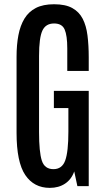

<svg xmlns="http://www.w3.org/2000/svg" viewBox="-20 -889 505 917"><path d="M217.8 8.3Q142.1 8.3 100.6 -53.2Q59.1 -114.7 59.1 -254.9V-618.2Q59.1 -674.8 67.9 -720.9Q76.7 -767.1 96.9 -800.3Q117.2 -833.5 151.6 -851.1Q186 -868.7 238.3 -868.7Q292.5 -868.7 325.2 -850.6Q357.9 -832.5 375 -799.3Q392.1 -766.1 397.9 -719.2Q403.8 -672.4 403.8 -615.2V-550.3H301.3V-657.2Q301.3 -719.2 288.8 -748Q276.4 -776.9 238.3 -776.9Q198.2 -776.9 182.4 -742.7Q166.5 -708.5 166.5 -621.6V-258.3Q166.5 -163.1 179.7 -122.1Q192.9 -81.1 235.4 -81.1Q276.4 -81.1 291.5 -122.6Q306.6 -164.1 306.6 -260.7V-373H237.3V-455.1H403.8V0H349.6L334.5 -70.3Q321.3 -32.2 290.8 -12Q260.3 8.3 217.8 8.3Z"/></svg>

Font: Antonio Medium
Style: Regular
Weight: 500
Designer: Vernon Adams
Foundry: Vernon Adams
Version: Version 1.002